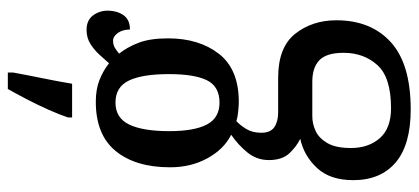

<svg xmlns="http://www.w3.org/2000/svg" viewBox="-302 -504 1043 478"><g transform="rotate(-90 219.0 -264.5)"><path d="M186 237Q98 237 54 199.5Q10 162 10 94Q10 36 40.5 3.5Q71 -29 113 -38Q94 -47 77 -65Q60 -83 60 -116Q60 -146 78.5 -169Q97 -192 123 -210Q87 -228 64.5 -269Q42 -310 42 -362Q42 -448 82.5 -497.5Q123 -547 205 -547Q236 -547 259 -538Q282 -529 301 -514Q309 -523 321 -536.5Q333 -550 348.5 -560Q364 -570 384 -570Q408 -570 420 -554Q432 -538 432 -517Q432 -495 421 -478.5Q410 -462 385 -462Q385 -480 376.5 -492Q368 -504 357 -504Q347 -504 339.5 -499.5Q332 -495 325 -489Q341 -469 352 -440.5Q363 -412 363 -367Q363 -290 324.5 -240.5Q286 -191 205 -191Q196 -191 181 -192.5Q166 -194 157 -197Q147 -188 137.5 -172.5Q128 -157 128 -135Q128 -112 142 -102.5Q156 -93 179 -93H265Q341 -93 374.5 -50.5Q408 -8 408 52Q408 138 353.5 187.5Q299 237 186 237ZM203 -239Q243 -239 258.5 -270Q274 -301 274 -365Q274 -431 258 -464.5Q242 -498 203 -498Q165 -498 148.5 -464Q132 -430 132 -364Q132 -302 148.5 -270.5Q165 -239 203 -239ZM189 188Q266 188 296.5 154Q327 120 327 70Q327 27 308.5 9.5Q290 -8 255 -8H169Q150 -8 132 0.5Q114 9 102 30Q90 51 90 88Q90 132 114.5 160Q139 188 189 188ZM166 -616Q173 -637 185 -664Q197 -691 211 -718Q225 -745 237 -766H278V-753Q272 -720 264 -681Q256 -642 250 -606H166Z"/></g></svg>

Font: Noto Serif Lao ExtraCondensed Medium
Style: Regular
Weight: 500
Width: 2
Designer: Monotype Design Team
Foundry: Monotype Imaging Inc.
Version: Version 2.003; ttfautohint (v1.8.4.7-5d5b)